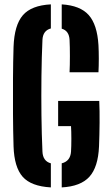

<svg xmlns="http://www.w3.org/2000/svg" viewBox="-20 -828 497 857"><path d="M207 8.5Q118.5 3.5 81 -39.2Q43.5 -82 40.5 -174.5Q38.5 -239.5 38 -318.8Q37.5 -398 38 -476.8Q38.5 -555.5 40.5 -619Q44 -716 82 -760Q120 -804 207 -808.5V-701Q171.5 -691.5 169.5 -650Q166 -573.5 165 -487Q164 -400.5 165 -314Q166 -227.5 169.5 -151Q171.5 -108.5 207 -99ZM290.5 -505.5Q292 -536.5 292 -577.8Q292 -619 290.5 -650Q288.5 -690.5 255.5 -700V-808.5Q338 -803.5 376 -760.8Q414 -718 419.5 -626.5Q421 -599.5 421 -566.2Q421 -533 419.5 -505.5ZM255.5 8.5V-99Q294 -108.5 297 -151Q298.5 -174 298.5 -208Q298.5 -242 297 -265H239.5V-377.5H423Q425 -333.5 424.5 -279.8Q424 -226 422 -174.5Q418 -82 379 -39Q340 4 255.5 8.5Z"/></svg>

Font: Big Shoulders Stencil Display ExtraBold
Style: Regular
Weight: 800
Designer: Patric King
Foundry: XO Type Co
Version: Version 1.000